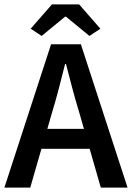

<svg xmlns="http://www.w3.org/2000/svg" viewBox="-22 -856 602 876"><path d="M118 -725 215 -836H339L436 -725L386 -692L279 -780H275L168 -692ZM217 -348 194 -268H361L338 -348Q322 -400 307.5 -455Q293 -510 279 -564H275Q261 -509 247 -454.5Q233 -400 217 -348ZM-2 0 211 -654H347L560 0H438L387 -177H167L116 0Z"/></svg>

Font: TypoPRO Source Sans Pro
Style: Regular
Weight: 600
Designer: Paul D. Hunt
Foundry: Adobe Systems Incorporated
Version: Version 2.020;PS 2.000;hotconv 1.0.86;makeotf.lib2.5.63406